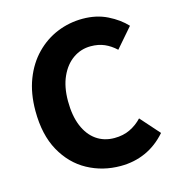

<svg xmlns="http://www.w3.org/2000/svg" viewBox="-102 -752 786 853"><g transform="rotate(-15 291.0 -326.0)"><path d="M349.4 12Q266.8 12 197.9 -25.6Q128.9 -63.1 87.5 -137.7Q46.1 -212.3 46.1 -322.1Q46.1 -403.4 70.6 -466.7Q95 -530.1 138.2 -574.2Q181.4 -618.4 236.9 -641.1Q292.4 -663.8 353.8 -663.8Q417.4 -663.8 467.4 -638.9Q517.4 -614.1 549.8 -579.2L472.1 -489.6Q447.6 -512.5 420.1 -524.5Q392.5 -536.5 357.1 -536.5Q312.4 -536.5 276 -511.3Q239.6 -486.1 218.4 -439.2Q197.1 -392.4 197.1 -327.1Q197.1 -260.1 216.6 -212.6Q236.2 -165.2 271.6 -140.2Q307.1 -115.2 354.7 -115.2Q395.4 -115.2 426.9 -130.5Q458.4 -145.7 482.2 -171.2L559.9 -83.6Q518 -35.7 465 -11.9Q412 12 349.4 12Z"/></g></svg>

Font: Source Sans Variable
Style: Regular
Weight: 200
Designer: Paul D. Hunt
Foundry: Adobe Systems Incorporated
Version: Version 3.006;hotconv 1.0.111;makeotfexe 2.5.65597